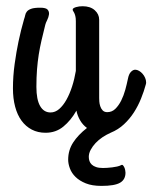

<svg xmlns="http://www.w3.org/2000/svg" viewBox="-20 -402 494 623"><path d="M262.2 13.2Q248.5 3.4 239.7 -12Q231 -27.3 228 -43Q210 -11.2 185.5 8.8Q161.1 28.8 127.9 28.8Q103 28.8 83.3 18.6Q63.5 8.3 49.8 -10.5Q36.1 -29.3 29.1 -55.9Q22 -82.5 22 -115.2Q22 -154.8 27.6 -194.8Q33.2 -234.9 40 -267.1Q47.9 -304.7 58.1 -339.8Q60.5 -346.2 61.8 -352.8Q63 -359.4 67.4 -364.7Q71.8 -370.1 81.3 -373.5Q90.8 -377 110.8 -377Q129.4 -377 134.8 -370.4Q140.1 -363.8 138.9 -355Q137.7 -346.2 133.1 -336.9Q128.4 -327.6 127 -321.8Q120.1 -293.9 114.7 -271Q109.4 -248 105.7 -224.9Q102.1 -201.7 100.1 -176.5Q98.1 -151.4 98.1 -120.1Q98.1 -79.1 110.1 -58.1Q122.1 -37.1 144 -37.1Q159.2 -37.1 172.1 -48.3Q185.1 -59.6 195.6 -78.4Q206.1 -97.2 213.9 -121.3Q221.7 -145.5 226.1 -171.9V-333Q226.1 -343.8 224.4 -350.1Q222.7 -356.4 220.9 -360.1Q219.2 -363.8 217.5 -366Q215.8 -368.2 215.8 -371.1Q215.8 -373.5 218.8 -375.5Q221.7 -377.4 226.6 -378.9Q231.4 -380.4 237.1 -381.1Q242.7 -381.8 248 -381.8Q272.9 -381.8 287.4 -368.9Q301.8 -356 301.8 -337.9V-84Q301.8 -80.6 302.2 -73Q302.7 -65.4 305.2 -57.6Q307.6 -49.8 313 -43.9Q318.4 -38.1 328.1 -38.1Q343.3 -38.1 354.2 -48.8Q365.2 -59.6 373.3 -75.7Q381.3 -91.8 386.5 -110.6Q391.6 -129.4 395 -146Q397.9 -161.6 404.8 -168.7Q411.6 -175.8 418.9 -175.8Q424.8 -175.8 431.2 -172.1Q437.5 -168.5 442.6 -162.6Q447.8 -156.7 450.9 -149.4Q454.1 -142.1 454.1 -134.8Q454.1 -133.8 454.1 -132.3Q454.1 -130.9 453.1 -127.9Q447.3 -106 437.7 -82.3Q428.2 -58.6 414.6 -37.4Q400.9 -16.1 382.3 1.2Q363.8 18.6 338.9 28.8Q325.7 34.7 312.7 43.2Q299.8 51.8 290 62.3Q280.3 72.8 274.2 84.2Q268.1 95.7 268.1 106.9Q268.1 114.3 270.3 120.6Q272.5 127 277.8 132.1Q283.2 137.2 292 140.1Q300.8 143.1 314 143.1Q319.8 143.1 327.6 142.6Q335.4 142.1 343.8 141.1Q352.1 140.1 359.9 138.4Q367.7 136.7 373 133.8Q376.5 131.8 378.9 134.3Q381.3 136.7 383.3 140.9Q385.3 145 386.2 149.9Q387.2 154.8 387.2 158.2Q387.2 180.7 369.6 190.9Q352.1 201.2 309.1 201.2Q278.8 201.2 258.3 192.9Q237.8 184.6 225.1 172.1Q212.4 159.7 206.8 144.5Q201.2 129.4 201.2 116.2Q201.2 85.4 217.3 60.5Q233.4 35.6 262.2 13.2Z"/></svg>

Font: Grand Hotel
Style: Regular
Weight: 400
Designer: Brian J. Bonislawsky & Jim Lyles for Astigmatic (AOETI)
Foundry: Astigmatic (AOETI)
Version: Version 001.000